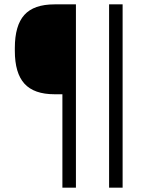

<svg xmlns="http://www.w3.org/2000/svg" viewBox="-20 -860 685 880"><path d="M266 -840H328V0H266ZM283 -428H230Q136 -428 92 -476.5Q48 -525 48 -627V-640Q48 -743 91.5 -791.5Q135 -840 230 -840Q230 -840 236.5 -840Q243 -840 252.5 -840Q262 -840 270.5 -840Q279 -840 283 -840ZM480 -840H542V0H480Z"/></svg>

Font: Matangi Light
Style: Regular
Weight: 400
Version: Version 3.002